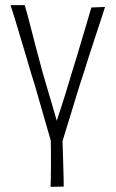

<svg xmlns="http://www.w3.org/2000/svg" viewBox="-20 -724 448 744"><path d="M176 0Q177 -21 177.5 -78.5Q178 -136 176 -228L221 -223Q222 -189 223 -154.5Q224 -120 225 -89Q226 -58 226.5 -35Q227 -12 227 -1ZM21 -704H76Q87 -666 98 -622.5Q109 -579 121 -533.5Q133 -488 145 -444Q156 -406 166.5 -370.5Q177 -335 185.5 -306Q194 -277 200 -256Q207 -277 216 -305Q225 -333 235.5 -366.5Q246 -400 257 -438Q267 -469 276.5 -501Q286 -533 296 -566.5Q306 -600 315.5 -632Q325 -664 334 -695L387 -697Q379 -671 368.5 -639.5Q358 -608 347 -574.5Q336 -541 324.5 -505.5Q313 -470 302 -434Q289 -396 278 -359Q267 -322 256 -287Q245 -252 235.5 -220.5Q226 -189 218 -163L182 -161Q173 -191 164 -223.5Q155 -256 144.5 -291Q134 -326 124 -362.5Q114 -399 102 -435Q92 -471 81 -506.5Q70 -542 60 -576.5Q50 -611 40 -643.5Q30 -676 21 -704Z"/></svg>

Font: Truculenta ExtraLight
Style: Regular
Weight: 250
Version: Version 1.002